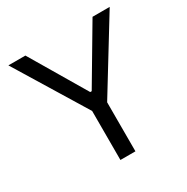

<svg xmlns="http://www.w3.org/2000/svg" viewBox="-162 -845 957 984"><g transform="rotate(-30 317.0 -353.5)"><path d="M118.2 -707H17.6L272.5 -290V0H361.3V-290L617.2 -707H515.6L321.3 -378.9H312.5Z"/></g></svg>

Font: Pretendard Variable
Style: Regular
Weight: 400
Designer: Base glyphs from Inter by Rasmus Andersson; Hangeul glyphs from Noto Sans CJK(Source Han Sans) by Jang Soo-young and Kan
Foundry: Kil Hyung-jin
Version: Version 1.309;Glyphs 3.2 (3225)